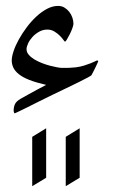

<svg xmlns="http://www.w3.org/2000/svg" viewBox="-20 -288 390 646"><path d="M310.5 -82Q310.5 -81.5 307.4 -74.5Q304.2 -67.4 300 -58.8Q295.9 -50.3 292 -43Q288.1 -35.6 287.6 -34.7Q286.1 -33.2 275.1 -27.1Q264.2 -21 245.6 -12Q227.1 -2.9 203.9 8.3Q180.7 19.5 156.2 31.2Q132.3 42.5 109.9 54Q87.4 65.4 70.1 74Q52.7 82.5 41.5 87.9Q30.3 93.3 29.8 93.3Q27.8 93.3 26.9 89.4Q26.4 87.4 25.9 85.4Q25.9 70.8 30.8 61.5Q35.6 52.2 49.3 44.4Q63.5 36.6 78.1 28.3Q90.8 21.5 105.7 13.2Q120.6 4.9 135.3 -2.4Q101.1 -10.3 78.9 -19Q56.6 -27.8 43.5 -38.3Q30.3 -48.8 24.9 -60.5Q19.5 -72.3 19.5 -84.5Q19.5 -97.7 25.9 -116.5Q32.2 -135.3 43.5 -155.5Q54.7 -175.8 69.8 -196Q85 -216.3 102.1 -232.2Q119.1 -248 137.9 -258.1Q156.7 -268.1 175.3 -268.1Q187.5 -268.1 196.8 -262.5Q206.1 -256.8 212.9 -248.3Q219.7 -239.7 223.4 -229Q227.1 -218.3 227.1 -208Q227.1 -203.1 223.4 -192.9Q219.7 -182.6 214.8 -172.9Q210 -163.1 205.3 -155.5Q200.7 -147.9 198.7 -147.9Q197.3 -147.9 192.9 -154.3Q188.5 -160.6 180.9 -168.2Q173.3 -175.8 162.8 -182.1Q152.3 -188.5 139.2 -188.5Q124.5 -188.5 111.8 -181.4Q99.1 -174.3 89.6 -164.1Q80.1 -153.8 74.7 -142.3Q69.3 -130.9 69.3 -122.6Q69.3 -112.3 76.7 -103.8Q84 -95.2 95.7 -88.1Q107.4 -81.1 121.3 -75.7Q135.3 -70.3 148.2 -66.9Q161.1 -63.5 172.4 -61.5Q183.6 -59.6 188.5 -59.6Q202.6 -59.6 213.1 -59.8Q223.6 -60.1 235.4 -61.5Q250.5 -63.5 262.9 -67.4Q275.4 -71.3 284.7 -75Q293.9 -78.6 299.6 -81.5Q305.2 -84.5 306.6 -84.5Q310.5 -84.5 310.5 -82ZM88.4 338.4V172.4L135.3 143.6V310.1ZM201.2 338.4V172.4L248 143.6V310.1Z"/></svg>

Font: Kitab
Style: Regular
Weight: 400
Designer: SIL International
Foundry: Khaled Hosny
Version: Version 1.000